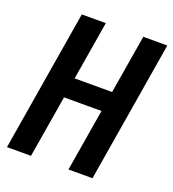

<svg xmlns="http://www.w3.org/2000/svg" viewBox="-134 -837 844 939"><g transform="rotate(20 288.0 -367.5)"><path d="M9 0H134L188 -324H383L329 0H454L576 -735H451L400 -429H205L256 -735H131Z"/></g></svg>

Font: Iosevka Sparkle
Style: Bold Italic
Weight: 700
Italic angle: -9°
Designer: Belleve Invis
Foundry: Belleve Invis
Version: Version 4.5.0; ttfautohint (v1.8.3)